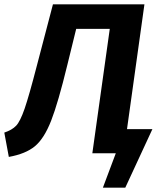

<svg xmlns="http://www.w3.org/2000/svg" viewBox="-42 -712 750 892"><path d="M666 -112 540 160H436L496 0H387L468 -578H312L271 -411Q228 -234 195.5 -151Q163 -68 120 -32.5Q77 3 -1 17L-22 -96Q14 -108 33 -128Q52 -148 72.5 -207.5Q93 -267 129 -406L204 -692H629L548 -112Z"/></svg>

Font: Fira Sans SemiBold
Style: Italic
Weight: 600
Italic angle: -8°
Designer: bBox Type GmbH & Carrois Corporate GbR & Edenspiekermann AG
Foundry: bBox Type GmbH & Carrois Corporate GbR & Edenspiekermann AG
Version: Version 4.301